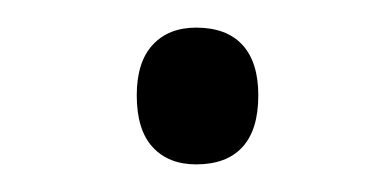

<svg xmlns="http://www.w3.org/2000/svg" viewBox="-20 -403 284 139"><path d="M79 -334Q79 -358 90.5 -370.5Q102 -383 122 -383Q144 -383 155.5 -370.5Q167 -358 167 -334Q167 -309 155.5 -296.5Q144 -284 122 -284Q102 -284 90.5 -296.5Q79 -309 79 -334Z"/></svg>

Font: Noto Sans Georgian Light
Style: Regular
Weight: 300
Version: Version 2.002